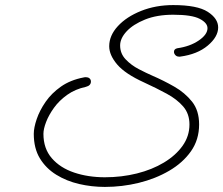

<svg xmlns="http://www.w3.org/2000/svg" viewBox="-20 -617 879 756"><path d="M393 119Q341 119 291.5 107.5Q242 96 201.5 71Q161 46 137 6.5Q113 -33 113 -90Q113 -114 124.5 -148Q136 -182 159.5 -216Q183 -250 220 -276Q257 -302 309 -312Q312 -313 317 -313Q328 -313 333 -308Q338 -303 338 -296Q338 -280 318 -275Q276 -266 244.5 -243.5Q213 -221 192.5 -192.5Q172 -164 161.5 -136.5Q151 -109 151 -90Q151 -32 184 6Q217 44 272 62.5Q327 81 393 81Q459 81 519 66Q579 51 625.5 23Q672 -5 699 -43Q726 -81 726 -127Q726 -169 701.5 -197.5Q677 -226 636.5 -248Q596 -270 548 -292Q473 -326 441.5 -363Q410 -400 410 -435Q410 -477 444 -514Q478 -551 535.5 -574Q593 -597 662 -597Q757 -597 798 -570.5Q839 -544 839 -509Q839 -472 798 -437.5Q757 -403 689 -394H685Q676 -394 670.5 -400Q665 -406 665 -413Q665 -424 678 -427Q728 -434 762.5 -457.5Q797 -481 797 -506Q797 -527 766 -543Q735 -559 662 -559Q598 -559 551 -540Q504 -521 478.5 -493.5Q453 -466 453 -438Q453 -406 475 -383Q497 -360 527 -344.5Q557 -329 580 -319Q624 -300 666 -276Q708 -252 736 -217Q764 -182 764 -127Q764 -67 732 -21.5Q700 24 646 55.5Q592 87 526.5 103Q461 119 393 119Z"/></svg>

Font: Meow Script
Style: Regular
Weight: 400
Designer: Robert E. Leuschke
Foundry: Robert E. Leuschke
Version: Version 1.010; ttfautohint (v1.8.3)